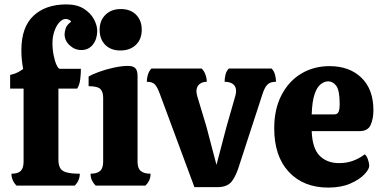

<svg xmlns="http://www.w3.org/2000/svg" viewBox="-20 -842 1740 871"><path d="M55 0Q32 -23 32 -54Q62 -54 74.5 -67Q87 -80 87 -109V-440H26V-502Q48 -507 61 -514Q74 -521 85 -529Q81 -552 79 -571Q77 -590 77 -615Q77 -719 132 -770.5Q187 -822 281 -822Q329 -822 360 -802.5Q391 -783 406 -755Q421 -727 421 -702Q421 -665 401.5 -640Q382 -615 349 -615Q319 -615 296 -636.5Q273 -658 273 -686Q273 -698 278 -713.5Q283 -729 303 -744Q300 -749 292.5 -752.5Q285 -756 279 -756Q263 -756 249 -740.5Q235 -725 226.5 -700Q218 -675 218 -647Q218 -617 223.5 -590Q229 -563 237 -546.5Q245 -530 251 -530H347Q347 -508 344 -482.5Q341 -457 330 -440H245V-118Q245 -96 252 -81.5Q259 -67 280 -60.5Q301 -54 342 -54Q342 -23 319 0ZM526 -613Q483 -613 457.5 -638.5Q432 -664 432 -707Q432 -749 458.5 -775Q485 -801 528 -801Q572 -801 597.5 -775Q623 -749 623 -707Q623 -664 596.5 -638.5Q570 -613 526 -613ZM414 0Q403 -11 397 -24Q391 -37 391 -54Q420 -54 434 -66.5Q448 -79 448 -109V-399Q448 -425 435.5 -438Q423 -451 382 -451V-495Q397 -504 428 -515.5Q459 -527 495.5 -535Q532 -543 561 -543Q584 -543 594 -532.5Q604 -522 604 -497V-108Q604 -78 619 -66Q634 -54 663 -54Q663 -37 657 -24Q651 -11 640 0Z M862 7 704 -419Q694 -446 683 -458.5Q672 -471 646 -471Q646 -487 651 -503.5Q656 -520 667 -531H895Q906 -520 912 -503.5Q918 -487 918 -471Q898 -471 884.5 -460Q871 -449 871 -426Q871 -422 872.5 -416Q874 -410 875 -405L916 -269L962 -94L1008 -269L1047 -405Q1049 -411 1050 -417.5Q1051 -424 1051 -429Q1051 -450 1037 -460.5Q1023 -471 999 -471Q999 -487 1003 -503.5Q1007 -520 1018 -531H1212Q1223 -520 1227.5 -503.5Q1232 -487 1232 -471Q1206 -471 1193.5 -458.5Q1181 -446 1172 -419L1068 -100Q1052 -45 1031.5 -19Q1011 7 966 7Z M1469 9Q1357 9 1290.5 -62Q1224 -133 1224 -260Q1224 -347 1257 -410.5Q1290 -474 1346.5 -508Q1403 -542 1475 -542Q1565 -542 1619.5 -489.5Q1674 -437 1674 -342Q1674 -304 1661.5 -275.5Q1649 -247 1610 -247H1394Q1397 -168 1430.5 -135Q1464 -102 1518 -102Q1552 -102 1581 -112.5Q1610 -123 1635 -142Q1644 -134 1649.5 -117.5Q1655 -101 1655 -90Q1655 -74 1632.5 -50.5Q1610 -27 1568.5 -9Q1527 9 1469 9ZM1394 -323H1495Q1512 -323 1516.5 -336Q1521 -349 1521 -368Q1521 -432 1505.5 -452.5Q1490 -473 1469 -473Q1452 -473 1435 -460Q1418 -447 1407 -414.5Q1396 -382 1394 -323Z"/></svg>

Font: Calistoga
Style: Regular
Weight: 400
Designer: Yvonne Schuttler, Eben Sorkin
Foundry: www.sorkintype.com
Version: Version 1.010; ttfautohint (v1.8.4.7-5d5b)